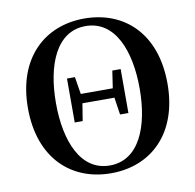

<svg xmlns="http://www.w3.org/2000/svg" viewBox="-85 -845 966 951"><g transform="rotate(-10 398.5 -370.0)"><path d="M399 19C599 19 750 -118 750 -370C750 -624 599 -759 399 -759C200 -759 48 -622 48 -370C48 -117 199 19 399 19ZM399 -20C252 -20 189 -180 189 -370C189 -561 252 -721 399 -721C547 -721 610 -561 610 -370C610 -180 547 -20 399 -20ZM492 -260H534V-481H492L479 -394H318L304 -481H264V-260H304L318 -347H479Z"/></g></svg>

Font: GenRyuMin2 TW B
Style: Regular
Weight: 700
Version: Version 2.100;PS 2.1;hotconv 16.6.51;makeotf.lib2.5.65220 DE